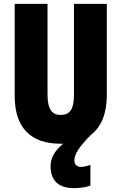

<svg xmlns="http://www.w3.org/2000/svg" viewBox="-20 -734 628 994"><path d="M365 97C365 65 388 27 452 -37C505 -78 533 -147 533 -242V-714H363V-247C363 -167 342 -139 294 -139C249 -139 226 -168 226 -246V-714H56V-238C56 -72 140 10 292 10C297 10 302 10 307 10C260 49 242 85 242 127C242 196 278 240 363 240C389 240 424 236 448 227V119C438 125 412 130 399 130C380 130 365 119 365 97Z"/></svg>

Font: Noto Sans Oriya ExtCond Blk
Style: Regular
Weight: 900
Width: 2
Designer: Amélie Bonet and Sol Matas
Foundry: Google LLC
Version: Version 2.006